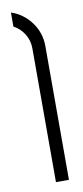

<svg xmlns="http://www.w3.org/2000/svg" viewBox="-78 -677 306 709"><g transform="rotate(-10 75.0 -323.0)"><path d="M17.5 -645.6Q63.3 -630.2 92.3 -590.6Q121.2 -551 121.2 -501.5V0H72.5V-501.5Q72.5 -531 57.5 -555.4Q42.5 -579.8 17.5 -593.1Z"/></g></svg>

Font: Marapfhont
Style: Book
Weight: 400
Version: Version 0.15